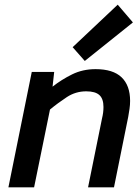

<svg xmlns="http://www.w3.org/2000/svg" viewBox="-20 -802 590 822"><path d="M205 -431Q243 -461 288.5 -483.5Q334 -506 389 -506Q464 -506 500.5 -471Q537 -436 537 -370Q537 -353 534.5 -336Q532 -319 529 -302L468 0H357L417 -296Q423 -320 423 -344Q423 -379 405.5 -395Q388 -411 349 -411Q304 -411 266.5 -386.5Q229 -362 194 -333L126 0H16L116 -494H212ZM291 -600 484 -782 549 -706 343 -541Z"/></svg>

Font: Codetta
Style: Bold Italic
Weight: 700
Italic angle: -11°
Designer: Ulrich Proeller
Foundry: PROSA GmbH
Version: Version 2.00;September 29, 2018;FontCreator 11.5.0.2427 64-b